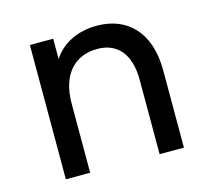

<svg xmlns="http://www.w3.org/2000/svg" viewBox="-83 -633 808 732"><g transform="rotate(-15 321.0 -267.5)"><path d="M356 -535C280 -535 218 -504 183 -450V-530H91V0H187V-273C187 -387 245 -449 335 -449C413 -449 461 -396 461 -294V0H557V-305C557 -460 472 -535 356 -535Z"/></g></svg>

Font: Chess Sans Medium
Style: Regular
Weight: 500
Designer: Wolf Bōese
Foundry: Wolf Bōese
Version: Version 7.223;Glyphs 3.3 (3306)